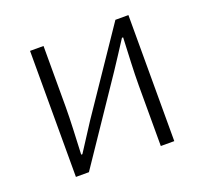

<svg xmlns="http://www.w3.org/2000/svg" viewBox="-98 -648 812 763"><g transform="rotate(-20 308.0 -266.5)"><path d="M100 0H155L386 -342C407 -374 440 -424 461 -457H466C463 -386 459 -315 459 -256V0H516V-533H461L230 -192C209 -159 176 -109 155 -76H150C153 -147 157 -219 157 -276V-533H100Z"/></g></svg>

Font: Genne Gothic Light
Style: Regular
Weight: 300
Designer: Ryoko NISHIZUKA (kana & ideographs); Paul D. Hunt (Latin, Greek & Cyrillic); Wenlong ZHANG (bopomofo); Sandoll Communica
Foundry: Adobe Systems Incorporated
Version: Version 1.004;PS 1.004;hotconv 16.6.51;makeotf.lib2.5.65220